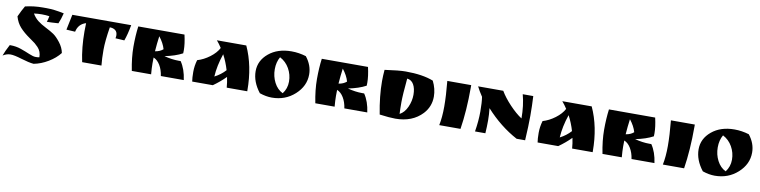

<svg xmlns="http://www.w3.org/2000/svg" viewBox="-28 -1273 8460 2136"><g transform="rotate(10 4201.5 -205.5)"><path d="M423 -440Q383 -446 337.5 -446Q292 -446 249 -440Q276 -394 313 -365Q350 -336 406.5 -307.5Q463 -279 498.5 -255Q534 -231 577 -176Q620 -121 631 -61Q583 1 504 48.5Q425 96 342 112Q286 107 200.5 80.5Q115 54 72 54Q29 54 -14 81Q4 30 45 -47H53Q117 -47 173.5 -27Q230 -7 276.5 13Q323 33 351.5 33Q380 33 393 29Q393 -37 352 -80Q330 -103 314.5 -115.5Q299 -128 267 -150L250 -162Q182 -209 138 -257.5Q94 -306 74 -377Q106 -448 137 -500Q232 -523 334 -523H378Q464 -523 575 -499Q559 -433 536 -380Q452 -374 406 -374Q415 -397 423 -440Z M1107 -435Q1081 -277 1081 -177Q1081 -77 1089 0H871Q837 -159 837 -342Q837 -373 839 -435Q754 -410 735 -320L636 -326L672 -500H1337Q1317 -390 1291 -320L1190 -326Q1194 -342 1194 -358Q1194 -397 1170 -416Q1146 -435 1107 -435Z M1962 -326 1961 -292Q1881 -249 1761 -225Q1847 -202 1927 -202H1948Q2003 -121 2019 0H1760Q1750 -70 1719.5 -120.5Q1689 -171 1645 -189Q1644 -172 1644 -121Q1644 -70 1650 0H1432Q1403 -145 1403 -269.5Q1403 -394 1417 -500H1939Q1962 -399 1962 -326ZM1666 -433Q1654 -345 1648 -260Q1703 -268 1738 -299Q1719 -366 1666 -433Z M2736 -8V0H2504Q2500 -57 2487 -118Q2425 -55 2347 0H2114Q2107 -41 2107 -108.5Q2107 -176 2127 -244Q2199 -265 2265.5 -315Q2332 -365 2362 -423Q2335 -465 2305 -500H2637Q2736 -285 2736 -8ZM2469 -191Q2443 -280 2401 -359Q2354 -221 2347 -98Q2419 -135 2469 -191Z M2878 -3Q2789 -117 2789 -237Q2789 -357 2889 -440Q2989 -523 3145 -523Q3228 -523 3310 -498Q3382 -407 3382 -303Q3382 -172 3275 -75Q3168 22 3016 22Q2951 22 2878 -3ZM3030 -436Q2995 -376 2995 -295Q2995 -214 3030.5 -145.5Q3066 -77 3128 -47Q3175 -107 3175 -186Q3175 -265 3136.5 -333Q3098 -401 3030 -436Z M4035 -326 4034 -292Q3954 -249 3834 -225Q3920 -202 4000 -202H4021Q4076 -121 4092 0H3833Q3823 -70 3792.5 -120.5Q3762 -171 3718 -189Q3717 -172 3717 -121Q3717 -70 3723 0H3505Q3476 -145 3476 -269.5Q3476 -394 3490 -500H4012Q4035 -399 4035 -326ZM3739 -433Q3727 -345 3721 -260Q3776 -268 3811 -299Q3792 -366 3739 -433Z M4434 -523Q4627 -523 4748 -475Q4791 -389 4791 -301Q4791 -188 4714 -105Q4602 14 4411 14Q4345 14 4232 -1Q4193 -202 4193 -372Q4193 -431 4199 -500Q4360 -523 4434 -523ZM4464 -448Q4446 -260 4446 -178.5Q4446 -97 4449 -46Q4503 -75 4533.5 -143.5Q4564 -212 4564 -282.5Q4564 -353 4538.5 -398Q4513 -443 4464 -448Z M5178 -500V-473Q5178 -209 5145 0H4905Q4924 -92 4924 -212.5Q4924 -333 4908 -500Z M5879 -500Q5885 -395 5885 -278.5Q5885 -162 5875 0H5779Q5585 -104 5423 -283Q5431 -216 5431 -145.5Q5431 -75 5426 0H5309Q5329 -123 5329 -227.5Q5329 -332 5319 -393Q5279 -453 5256 -500H5540Q5582 -428 5654.5 -351.5Q5727 -275 5793 -232Q5793 -378 5760 -500Z M6638 -8V0H6406Q6402 -57 6389 -118Q6327 -55 6249 0H6016Q6009 -41 6009 -108.5Q6009 -176 6029 -244Q6101 -265 6167.5 -315Q6234 -365 6264 -423Q6237 -465 6207 -500H6539Q6638 -285 6638 -8ZM6371 -191Q6345 -280 6303 -359Q6256 -221 6249 -98Q6321 -135 6371 -191Z M7279 -326 7278 -292Q7198 -249 7078 -225Q7164 -202 7244 -202H7265Q7320 -121 7336 0H7077Q7067 -70 7036.5 -120.5Q7006 -171 6962 -189Q6961 -172 6961 -121Q6961 -70 6967 0H6749Q6720 -145 6720 -269.5Q6720 -394 6734 -500H7256Q7279 -399 7279 -326ZM6983 -433Q6971 -345 6965 -260Q7020 -268 7055 -299Q7036 -366 6983 -433Z M7704 -500V-473Q7704 -209 7671 0H7431Q7450 -92 7450 -212.5Q7450 -333 7434 -500Z M7882 -3Q7793 -117 7793 -237Q7793 -357 7893 -440Q7993 -523 8149 -523Q8232 -523 8314 -498Q8386 -407 8386 -303Q8386 -172 8279 -75Q8172 22 8020 22Q7955 22 7882 -3ZM8034 -436Q7999 -376 7999 -295Q7999 -214 8034.5 -145.5Q8070 -77 8132 -47Q8179 -107 8179 -186Q8179 -265 8140.5 -333Q8102 -401 8034 -436Z"/></g></svg>

Font: Ruslan Display
Style: Regular
Weight: 400
Version: Version 1.001